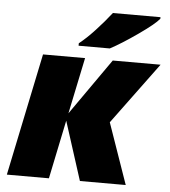

<svg xmlns="http://www.w3.org/2000/svg" viewBox="-54 -815 763 864"><g transform="rotate(5 327.5 -383.0)"><path d="M124 -553H314L261 -299L439 -553H655L450 -275L546 0H339L254 -265L199 0H9ZM280 -617Q313 -643 351 -684Q389 -725 421 -766H636V-759Q616 -734 544 -683.5Q472 -633 421 -606H280Z"/></g></svg>

Font: Noto Sans Display Black
Style: Italic
Weight: 900
Italic angle: -12°
Designer: Monotype Design team
Foundry: Monotype Imaging Inc.
Version: Version 1.000